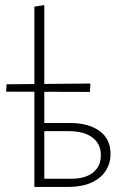

<svg xmlns="http://www.w3.org/2000/svg" viewBox="-20 -734 493 754"><path d="M115 0V-708L154 -714V-32H259Q315 -32 345.5 -56.5Q376 -81 376 -124Q376 -169 343 -194Q310 -219 249 -219H143V-251H255Q293 -251 322.5 -242.5Q352 -234 372.5 -218.5Q393 -203 403.5 -181Q414 -159 414 -130Q414 -91 394 -61.5Q374 -32 337 -16Q300 0 250 0ZM333 -373 4 -374 6 -403 335 -406Z"/></svg>

Font: Ysabeau Infant ExtraLight
Style: Regular
Weight: 250
Designer: Christian Thalmann (Catharsis Fonts)
Version: Version 2.001;gftools[0.9.30]; featfreeze: ss01,ss02,lnum